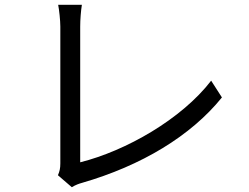

<svg xmlns="http://www.w3.org/2000/svg" viewBox="-20 -764 1040 802"><path d="M222 -32 280 18C296 8 311 3 322 0C571 -72 777 -196 907 -357L862 -427C738 -266 506 -134 315 -86C315 -137 315 -558 315 -653C315 -682 318 -719 322 -744H223C227 -724 232 -679 232 -653C232 -558 232 -143 232 -81C232 -61 229 -48 222 -32Z"/></svg>

Font: Noto Sans CJK JP
Style: Regular
Weight: 400
Designer: Ryoko NISHIZUKA 西塚涼子 (kana, bopomofo & ideographs); Paul D. Hunt (Latin, Greek & Cyrillic); Sandoll Communications 산돌커뮤니
Foundry: Adobe
Version: Version 2.004;hotconv 1.0.118;makeotfexe 2.5.65603